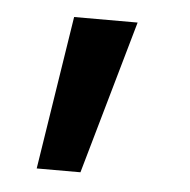

<svg xmlns="http://www.w3.org/2000/svg" viewBox="-33 -139 328 331"><g transform="rotate(5 131.0 27.0)"><path d="M41.5 159.7 83 -106H192.9L117.2 159.7Z"/></g></svg>

Font: Inter 24pt Medium
Style: Regular
Weight: 500
Designer: Rasmus Andersson
Foundry: rsms
Version: Version 4.001;git-66647c0bb